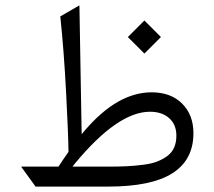

<svg xmlns="http://www.w3.org/2000/svg" viewBox="-20 -689 792 709"><path d="M513.2 -613.3 574.2 -552.2 513.2 -491.2 452.1 -552.2ZM694.3 -197.3Q694.3 -98.6 616.7 -49.3Q539.1 0 379.9 0H111.3L58.6 -72.8L58.1 -73.2Q58.1 -73.7 60.5 -73.7H191.9H195.8L198.2 -77.1Q210.4 -96.2 231.4 -126L232.9 -127.9V-130.4Q232.4 -188.5 224.1 -347.2Q215.8 -505.9 202.6 -628.4L272 -668.5Q272.5 -668.9 272.9 -668.9Q273.4 -666.5 273.4 -662.6L281.2 -212.9L281.7 -193.4L293.9 -208Q414.1 -348.1 540 -348.1Q610.8 -348.1 652.6 -306.4Q694.3 -264.6 694.3 -197.3ZM631.3 -188Q631.3 -229 604.7 -252.7Q578.1 -276.4 533.7 -276.4Q415 -276.4 257.3 -85.9L247.6 -73.7H263.2H380.9Q420.4 -73.7 449.5 -75.2Q478.5 -76.7 509 -80.6Q539.6 -84.5 560.3 -92.5Q581.1 -100.6 597.9 -113Q614.7 -125.5 623 -144.3Q631.3 -163.1 631.3 -188Z"/></svg>

Font: Sahel Light FD
Style: Light-FD
Weight: 300
Foundry: Saber Rastikerdar (saber.rastikerdar@gmail.com)
Version: Version 3.3.0